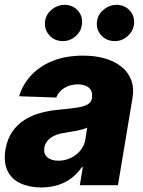

<svg xmlns="http://www.w3.org/2000/svg" viewBox="-28 -790 610 819"><path d="M148.4 9.8Q96.7 9.3 58.8 -8.3Q21 -25.9 3.9 -61.8Q-13.2 -97.7 -4.9 -151.4Q2.9 -196.8 24.2 -227.8Q45.4 -258.8 76.7 -278.6Q107.9 -298.3 146.2 -308.6Q184.6 -318.8 226.6 -322.3Q273.4 -326.7 302.5 -331.3Q331.5 -335.9 346.4 -345Q361.3 -354 364.3 -370.6V-373Q368.2 -399.9 352.3 -414.8Q336.4 -429.7 304.2 -430.2Q270.5 -429.7 246.3 -414.8Q222.2 -399.9 211.9 -374L53.7 -379.4Q68.4 -429.2 104.7 -468.5Q141.1 -507.8 197 -530.3Q252.9 -552.7 326.7 -552.7Q378.4 -552.7 420.2 -540.5Q461.9 -528.3 490.7 -504.9Q519.5 -481.4 532 -447.8Q544.4 -414.1 537.1 -371.1L475.1 0H312.5L325.2 -76.7H320.8Q301.3 -48.3 275.6 -29.3Q250 -10.3 218.3 -0.5Q186.5 9.3 148.4 9.8ZM221.2 -104.5Q248.5 -104.5 272.9 -116Q297.4 -127.4 314.5 -147.5Q331.5 -167.5 335.9 -194.3L343.8 -245.6Q336.4 -241.7 325.2 -238.5Q314 -235.4 300.8 -232.7Q287.6 -230 274.4 -228Q261.2 -226.1 249 -223.6Q223.6 -220.2 205.1 -211.7Q186.5 -203.1 175.3 -190.4Q164.1 -177.7 161.1 -159.7Q157.2 -133.3 174.1 -118.9Q190.9 -104.5 221.2 -104.5ZM240.7 -614.7Q203.6 -614.7 181.4 -640.6Q159.2 -666.5 164.6 -702.1Q169.4 -730.5 193.4 -749.8Q217.3 -769 247.1 -769.5Q283.7 -769 305.4 -743.4Q327.1 -717.8 320.8 -682.1Q316.9 -654.3 293.5 -634.5Q270 -614.7 240.7 -614.7ZM461.9 -614.7Q425.3 -614.7 402.8 -640.6Q380.4 -666.5 386.2 -702.1Q391.1 -730.5 415 -749.8Q439 -769 468.3 -769.5Q505.4 -769 527.1 -743.4Q548.8 -717.8 543 -682.1Q538.1 -654.3 514.9 -634.5Q491.7 -614.7 461.9 -614.7Z"/></svg>

Font: Inter Tight ExtraBold
Style: Italic
Weight: 800
Italic angle: -9.39999°
Designer: Rasmus Andersson
Foundry: rsms
Version: Version 3.004